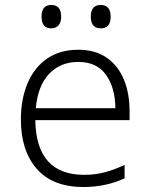

<svg xmlns="http://www.w3.org/2000/svg" viewBox="-20 -742 603 772"><path d="M317 10Q191 10 127.5 -63.5Q64 -137 64 -261Q64 -344 91 -407.5Q118 -471 169.5 -506.5Q221 -542 295 -542Q363 -542 409 -510Q455 -478 478 -422.5Q501 -367 501 -295V-259H122Q125 -39 319 -39Q363 -39 402 -49.5Q441 -60 481 -79V-25Q442 -7 400.5 1.5Q359 10 317 10ZM444 -307Q443 -390 406 -441.5Q369 -493 295 -493Q223 -493 177.5 -445Q132 -397 124 -307ZM385 -628Q345 -628 345 -675Q345 -722 385 -722Q425 -722 425 -675Q425 -628 385 -628ZM186 -628Q147 -628 147 -675Q147 -722 186 -722Q226 -722 226 -675Q226 -653 215.5 -640.5Q205 -628 186 -628Z"/></svg>

Font: Noto Sans Mono SemiCondensed Light
Style: Regular
Weight: 300
Width: 4
Designer: Monotype Design Team
Foundry: Monotype Imaging Inc.
Version: Version 2.014; ttfautohint (v1.8.4.7-5d5b)